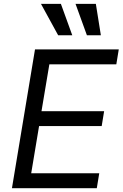

<svg xmlns="http://www.w3.org/2000/svg" viewBox="-20 -986 642 1006"><path d="M42.6 0 163.4 -727.3H602.3L589.5 -649.1H238.6L197.4 -403.4H525.6L512.8 -325.3H184.7L143.5 -78.1H500L487.2 0ZM435.4 -801.1 375.7 -965.9H482.2L508.5 -801.1ZM284.8 -801.1 194.6 -965.9H299L358.7 -801.1Z"/></svg>

Font: Karasuma Gothic
Style: Italic
Weight: 400
Italic angle: -9.39999°
Designer: Rasmus Andersson / Ryoko Nishizuka
Foundry: Genbu
Version: Version 1.00